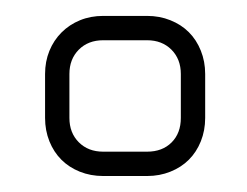

<svg xmlns="http://www.w3.org/2000/svg" viewBox="-20 -201 308 239"><path d="M36.1 -54.2V-108.9Q36.1 -124.5 41.5 -137.7Q46.9 -150.9 56.6 -160.6Q66.4 -170.4 79.6 -175.8Q92.8 -181.2 108.4 -181.2H163.1Q178.7 -181.2 192.1 -175.8Q205.6 -170.4 215.1 -160.9Q224.6 -151.4 230 -137.9Q235.4 -124.5 235.4 -108.9V-54.2Q235.4 -38.6 230 -25.1Q224.6 -11.7 215.1 -2.2Q205.6 7.3 192.1 12.7Q178.7 18.1 163.1 18.1H108.4Q92.8 18.1 79.3 12.7Q65.9 7.3 56.4 -2.2Q46.9 -11.7 41.5 -25.1Q36.1 -38.6 36.1 -54.2ZM108.4 -12.2H163.1Q182.1 -12.2 193.6 -23.7Q205.1 -35.2 205.1 -54.2V-108.9Q205.1 -127.4 193.4 -139.2Q181.6 -150.9 163.1 -150.9H108.4Q89.8 -150.9 78.1 -139.2Q66.4 -127.4 66.4 -108.9V-54.2Q66.4 -35.6 78.1 -23.9Q89.8 -12.2 108.4 -12.2Z"/></svg>

Font: Akaash Gobhi Outlined
Style: Regular
Weight: 400
Designer: Kulbir Singh Thind, MD
Foundry: Punjab Online
Version: Version 1.200